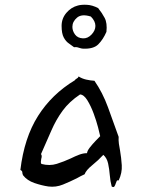

<svg xmlns="http://www.w3.org/2000/svg" viewBox="-20 -775 600 801"><path d="M475 -22Q469 -24 467 -20Q465 -16 463 -10Q461 -3 457.5 2.5Q454 8 446 3Q440 -19 438 -44.5Q436 -70 431 -93Q426 -116 411 -129Q391 -107 365 -86Q339 -65 333 -48Q325 -44 316.5 -40Q308 -36 300 -31Q272 -17 242.5 -5Q213 7 182 3Q154 -1 123.5 -11.5Q93 -22 76 -44Q73 -51 73 -56.5Q73 -62 65 -66Q81 -200 138.5 -291Q196 -382 292 -440Q295 -445 300.5 -447.5Q306 -450 308 -456Q322 -447 339.5 -443Q357 -439 374 -438Q408 -389 430.5 -327.5Q453 -266 475 -204Q474 -190 476 -175.5Q478 -161 481 -146Q486 -117 488 -85.5Q490 -54 475 -22ZM398 -207Q396 -217 389 -244Q382 -271 370.5 -302Q359 -333 344.5 -356.5Q330 -380 314 -381Q269 -351 241.5 -313.5Q214 -276 194.5 -231Q175 -186 151 -132Q154 -129 154 -123.5Q154 -118 152 -112Q151 -106 150.5 -100Q150 -94 153 -91Q187 -82 217 -91.5Q247 -101 275 -114Q293 -123 310 -129.5Q327 -136 343 -136Q344 -146 355 -160Q366 -174 379 -187.5Q392 -201 398 -207ZM424 -642Q410 -610 390 -590Q370 -570 326 -572Q322 -572 319 -573Q316 -574 312 -575Q307 -577 301.5 -578Q296 -579 289 -578Q279 -586 267 -594Q255 -602 246 -618.5Q237 -635 237 -667Q237 -698 257 -721.5Q277 -745 305 -752Q319 -756 342 -755Q365 -754 390 -741Q390 -740 391 -739Q405 -722 416.5 -700.5Q428 -679 424 -642ZM378 -667Q378 -687 359 -706Q321 -718 301.5 -701.5Q282 -685 282 -663Q282 -646 293 -631Q304 -616 326 -615Q346 -614 362 -631Q378 -648 378 -667Z"/></svg>

Font: Yuji Boku
Style: Regular
Weight: 400
Designer: Kataoka Yuji
Foundry: Kinuta Font Factory
Version: Version 3.002